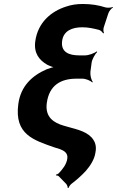

<svg xmlns="http://www.w3.org/2000/svg" viewBox="-20 -741 587 964"><path d="M214 -393C142 -362 84 -309 72 -219C51 -65 151 -37 253 -1L279 7C301 15 322 27 318 55C314 85 293 110 275 129C271 133 264 135 261 136V140C264 139 272 141 275 144L312 182C316 186 321 198 320 203H324C325 198 333 186 340 181C364 163 390 140 411 117C431 94 454 61 459 26C463 7 462 -9 457 -23C439 -69 392 -85 339 -99L300 -110C252 -124 205 -151 215 -224C227 -313 285 -346 364 -346H394C410 -346 435 -336 443 -327L446 -330C438 -339 432 -365 434 -381L440 -426C442 -443 458 -471 468 -480L465 -483C455 -474 425 -463 408 -463H377C327 -463 284 -479 292 -536C299 -587 343 -604 393 -604C424 -604 449 -598 477 -591C485 -589 495 -579 498 -573L502 -576C499 -581 498 -595 501 -604L524 -674C527 -684 539 -699 547 -703L546 -706C538 -702 519 -701 509 -704C475 -715 438 -721 396 -721C365 -721 338 -717 312 -708C239 -685 170 -630 157 -533C149 -474 177 -439 217 -416C231 -409 250 -402 261 -401V-405C250 -406 230 -399 214 -393Z"/></svg>

Font: Asimov
Style: EdgeNarIt
Weight: 500
Designer: Google
Version: Version 2.000980: 2014